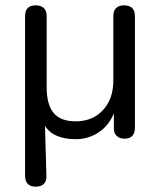

<svg xmlns="http://www.w3.org/2000/svg" viewBox="-20 -513 601 720"><path d="M114 187Q94 187 84 176.5Q74 166 74 146V-452Q74 -473 84 -483Q94 -493 114 -493Q133 -493 144 -483Q155 -473 155 -452V-186Q155 -121 181 -89.5Q207 -58 264 -58Q327 -58 366 -100Q405 -142 405 -211V-452Q405 -473 415.5 -483Q426 -493 445 -493Q465 -493 475.5 -483Q486 -473 486 -452V-35Q486 7 447 7Q428 7 417.5 -3.5Q407 -14 407 -30V-112H415Q399 -53 357.5 -22Q316 9 263 9Q219 9 186 -7Q153 -23 135 -67H148L154 146Q155 166 144.5 176.5Q134 187 114 187Z"/></svg>

Font: Nunito
Style: Regular
Weight: 400
Designer: Vernon Adams
Foundry: Vernon Adams
Version: Version 3.602